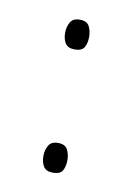

<svg xmlns="http://www.w3.org/2000/svg" viewBox="-47 -385 253 362"><g transform="rotate(10 79.0 -203.5)"><path d="M78 -57Q65 -57 60 -65Q55 -73 55 -85Q55 -96 60 -105Q65 -114 78 -114Q92 -114 96.5 -105Q101 -96 101 -85Q101 -73 96.5 -65Q92 -57 78 -57ZM78 -293Q65 -293 60 -301Q55 -309 55 -321Q55 -332 60 -341Q65 -350 78 -350Q92 -350 96.5 -341Q101 -332 101 -321Q101 -309 96.5 -301Q92 -293 78 -293Z"/></g></svg>

Font: Darker Grotesque Light Light
Style: Regular
Weight: 300
Version: Version 1.000;gftools[0.9.28]